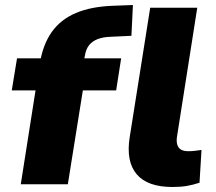

<svg xmlns="http://www.w3.org/2000/svg" viewBox="-20 -736 863 767"><path d="M63 0 122 -375H27L48 -503H184L136 -461L140 -487Q152 -559 187 -608.5Q222 -658 283 -684Q344 -710 433 -713L511 -716L505 -593L421 -589Q391 -588 369.5 -579.5Q348 -571 335.5 -555Q323 -539 319 -513L316 -498L308 -503H464L444 -375H311L251 0ZM669 11Q569 11 526 -40Q483 -91 498 -187L580 -705H768L688 -196Q684 -175 687.5 -160.5Q691 -146 702 -139Q713 -132 732 -132Q746 -132 758.5 -133.5Q771 -135 785 -137L777 -6Q749 3 725 7Q701 11 669 11Z"/></svg>

Font: Nunito Sans 8pt Black
Style: Italic
Weight: 900
Italic angle: -9°
Version: Version 3.101;gftools[0.9.27]